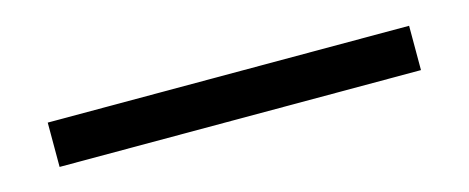

<svg xmlns="http://www.w3.org/2000/svg" viewBox="-22 11 665 272"><g transform="rotate(-15 310.0 147.5)"><path d="M45 180H575V115H45Z"/></g></svg>

Font: Monaspace Neon ExtraLight
Style: Regular
Weight: 200
Designer: Riley Cran & the Lettermatic Team
Foundry: Lettermatic
Version: Version 1.200 (Monaspace Neon)